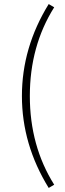

<svg xmlns="http://www.w3.org/2000/svg" viewBox="-20 -751 319 946"><path d="M220 175Q88 -39 88 -278Q88 -517 220 -731L247 -715Q127 -524 127 -278Q127 -32 247 159Z"/></svg>

Font: Toshiba Sans Light
Style: Regular
Weight: 300
Designer: Paul D. Hunt
Foundry: Toshiba Corporation
Version: Version 2.020;PS 2.0;hotconv 1.0.86;makeotf.lib2.5.63406